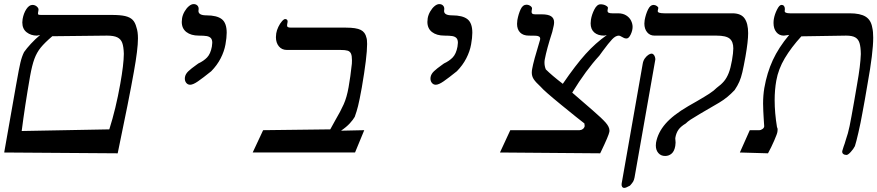

<svg xmlns="http://www.w3.org/2000/svg" viewBox="-46 -745 4286 938"><path d="M529 4 -25.5 0 32.5 -329 36.5 -351Q46.5 -408 53.5 -438.2Q60.5 -468.5 71.5 -490.5Q84 -508.5 105 -531.2Q126 -554 150 -574L134.5 -571Q105 -571 84 -587.5Q63 -604 63 -635.5Q63 -643 64.5 -652Q69.5 -680.5 83 -700.8Q96.5 -721 112.5 -721Q125 -721 134.2 -712.8Q143.5 -704.5 142 -696L140 -684Q139.5 -682 139.5 -679Q139.5 -674 143.2 -673Q147 -672 159.5 -672H501.5Q542 -672 565.5 -666.5Q589 -661 601.8 -648.2Q614.5 -635.5 620.5 -611.5Q628 -590.5 628 -557.5Q628 -504.5 608 -394Q584.5 -261.5 529 4ZM559 -482Q558 -517 551.2 -535.5Q544.5 -554 527.2 -562.5Q510 -571 476.5 -571L209.5 -568Q172.5 -536.5 153 -512.5Q133.5 -488.5 122 -457.2Q110.5 -426 101 -373Q75 -224 60 -105L488 -113Q520 -213.5 541.5 -335Q558.5 -429.5 559 -482Z M883 -331Q871.5 -331 864.2 -339.8Q857 -348.5 857 -361Q857 -365.5 857.5 -368Q860 -383.5 874.2 -397Q888.5 -410.5 912 -427L923 -435Q949 -447 965.8 -464.5Q982.5 -482 989 -517Q991 -531 991 -536Q991 -551.5 984 -559Q977 -566.5 963.5 -568.8Q950 -571 925.5 -571Q887 -571 864.5 -588.5Q842 -606 842 -638Q842 -646.5 843.5 -656Q846.5 -673 855.8 -689Q865 -705 877 -715Q889 -725 900 -725Q911 -725 917.8 -718.5Q924.5 -712 924.5 -702Q924.5 -698 924 -696Q923.5 -694.5 923.5 -691.5Q923.5 -670 962.5 -670Q1014 -670 1037.8 -651.2Q1061.5 -632.5 1061.5 -585Q1061.5 -561 1055.5 -528Q1049.5 -494 1032 -460Q1014.5 -426 986 -397Q945 -364 921 -347.5Q897 -331 883 -331Z M1733.5 -109 1688.5 0H1188.5L1239.5 -109L1567.5 -113Q1573 -124 1592 -157.5Q1617.5 -200.5 1633 -235.2Q1648.5 -270 1657 -319Q1666 -369 1673 -434Q1673.5 -440 1673.5 -450.5Q1673.5 -473 1668.5 -483.5Q1663.5 -494 1652.2 -497.5Q1641 -501 1617.5 -501H1355.5Q1331 -501 1316.5 -518.5Q1302 -536 1302 -563.5Q1302 -572.5 1303.5 -582Q1306 -597.5 1314 -614Q1322 -630.5 1331.5 -641.2Q1341 -652 1347.5 -652Q1353.5 -652 1356.8 -647.8Q1360 -643.5 1359 -638L1357 -626Q1356.5 -624 1356.5 -620.5Q1356.5 -614.5 1361.2 -612.2Q1366 -610 1377.5 -610H1644.5Q1694.5 -610 1716.5 -598.8Q1738.5 -587.5 1744 -561.5Q1747.5 -552.5 1747.5 -530Q1747.5 -468 1721.5 -317Q1710 -253.5 1703.2 -226.8Q1696.5 -200 1687 -174Q1679 -160 1662.8 -142.2Q1646.5 -124.5 1620 -106.5L1732.5 -109Z M2083 -331Q2071.5 -331 2064.2 -339.8Q2057 -348.5 2057 -361Q2057 -365.5 2057.5 -368Q2060 -383.5 2074.2 -397Q2088.5 -410.5 2112 -427L2123 -435Q2149 -447 2165.8 -464.5Q2182.5 -482 2189 -517Q2191 -531 2191 -536Q2191 -551.5 2184 -559Q2177 -566.5 2163.5 -568.8Q2150 -571 2125.5 -571Q2087 -571 2064.5 -588.5Q2042 -606 2042 -638Q2042 -646.5 2043.5 -656Q2046.5 -673 2055.8 -689Q2065 -705 2077 -715Q2089 -725 2100 -725Q2111 -725 2117.8 -718.5Q2124.5 -712 2124.5 -702Q2124.5 -698 2124 -696Q2123.5 -694.5 2123.5 -691.5Q2123.5 -670 2162.5 -670Q2214 -670 2237.8 -651.2Q2261.5 -632.5 2261.5 -585Q2261.5 -561 2255.5 -528Q2249.5 -494 2232 -460Q2214.5 -426 2186 -397Q2145 -364 2121 -347.5Q2097 -331 2083 -331Z M3015 -557Q3008.5 -557 3003 -559.2Q2997.5 -561.5 2991 -565.5Q2982 -571 2977.5 -571Q2961.5 -571 2944.5 -553Q2927.5 -535 2898 -495L2882 -473Q2816.5 -402 2749.5 -292.5L2850 -205.5Q2894 -167.5 2912.8 -146.2Q2931.5 -125 2931.5 -107Q2931.5 -103 2931 -101Q2928 -83 2890.5 -5L2886 4L2396.5 0L2447 -109H2785Q2794 -109 2801.2 -114.5Q2808.5 -120 2810.5 -129Q2810.5 -134 2809 -142Q2782.5 -162 2696.5 -232.2Q2610.5 -302.5 2596 -320.5Q2571 -343.5 2561.5 -358Q2552 -372.5 2552 -390Q2552 -399.5 2554 -409Q2559.5 -443 2592.5 -551Q2593 -553 2593 -556Q2593 -563.5 2587 -566.8Q2581 -570 2571.5 -570.5Q2562 -571 2537.5 -571Q2510 -571 2495 -586.2Q2480 -601.5 2480 -628.5Q2480 -637.5 2481.5 -647Q2487 -677 2497.5 -699.5Q2508 -722 2525.5 -722Q2537 -722 2545.8 -715.5Q2554.5 -709 2553 -702L2551.5 -693Q2551 -691 2551 -687Q2551 -680.5 2555 -677.8Q2559 -675 2569 -675H2600Q2632.5 -675 2646.8 -665.2Q2661 -655.5 2661 -636.5Q2661 -627.5 2659 -619L2652 -589Q2624.5 -503.5 2615.5 -455Q2614 -447.5 2614 -439Q2614 -422 2620.5 -406Q2649.5 -377 2703.5 -335.5Q2766.5 -427.5 2815 -481.2Q2863.5 -535 2918.5 -573.5L2905.5 -571Q2875 -571 2857.2 -586.5Q2839.5 -602 2839.5 -631Q2839.5 -639.5 2841 -649Q2845 -674 2857.8 -699Q2870.5 -724 2888 -724Q2902.5 -724 2913.8 -717.8Q2925 -711.5 2924 -706L2922.5 -697Q2922 -695.5 2922 -692.5Q2922 -685.5 2927.5 -682.8Q2933 -680 2945 -680H2973Q2996.5 -680 3012.8 -670Q3029 -660 3036.8 -644.5Q3044.5 -629 3044.5 -613.5Q3044.5 -596 3035.2 -576.5Q3026 -557 3015 -557Z M3158 -34Q3158 -43 3159 -48Q3168 -97.5 3205 -140.2Q3242 -183 3316.5 -226.5L3358.5 -250.5Q3397.5 -273 3420 -287.8Q3442.5 -302.5 3455.5 -316Q3477 -331.5 3490.8 -347.8Q3504.5 -364 3514 -388.2Q3523.5 -412.5 3530 -450Q3536.5 -487.5 3536.5 -508.5Q3536.5 -541.5 3518.8 -556.2Q3501 -571 3454.5 -571H3151.5Q3129 -571 3115.5 -587.5Q3102 -604 3102 -630Q3102 -638 3103.5 -647Q3109 -676.5 3120 -698.8Q3131 -721 3146.5 -721Q3155.5 -721 3163.2 -715.5Q3171 -710 3170 -705L3167.5 -693Q3166 -685.5 3174.8 -682.8Q3183.5 -680 3200 -680H3532Q3574 -680 3591.5 -655.2Q3609 -630.5 3609 -583Q3609 -543.5 3596 -469Q3587 -419.5 3580.8 -392.5Q3574.5 -365.5 3566 -346Q3557.5 -326.5 3543 -305Q3525.5 -286.5 3507.8 -271.8Q3490 -257 3467.5 -243.5L3392 -199.5L3372.5 -188Q3343.5 -171 3328 -160.8Q3312.5 -150.5 3304.5 -142Q3279.5 -127 3268.5 -111.2Q3257.5 -95.5 3253.5 -73Q3253 -71.5 3253 -68Q3253 -64.5 3253.8 -58.8Q3254.5 -53 3254.5 -48Q3254.5 -42 3253 -32Q3248.5 -6 3235 5.5Q3221.5 17 3203.5 17Q3183 17 3170.5 2.8Q3158 -11.5 3158 -34ZM2991 152 3094 -434Q3096.5 -449 3104.5 -460Q3112.5 -471 3121.5 -477Q3130.5 -483 3136.5 -483Q3143.5 -483 3148 -477.5Q3152.5 -472 3154.2 -464.8Q3156 -457.5 3155.5 -454L3054 122Q3051.5 135 3047 142.5Q3042.5 150 3031.5 162Q3011.5 173 3004 173Q2996.5 173 2993 166.8Q2989.5 160.5 2991 152Z M4167 -192Q4159 -146.5 4147.8 -97.8Q4136.5 -49 4130.5 -31Q4123.5 -17 4110.2 -2.5Q4097 12 4089.5 12Q4079.5 12 4073.2 6.8Q4067 1.5 4069 -8Q4069.5 -12 4075.5 -29Q4077 -33.5 4080.8 -44Q4084.5 -54.5 4086.5 -63Q4097 -92 4104.8 -129.8Q4112.5 -167.5 4127 -250.5Q4130 -268 4141.5 -335Q4157.5 -424 4159.5 -481Q4159 -515.5 4153.2 -534.5Q4147.5 -553.5 4132.5 -562.2Q4117.5 -571 4087.5 -571L3869 -567.5Q3820 -514 3788.2 -460.8Q3756.5 -407.5 3746.5 -351Q3738.5 -306 3738.5 -255.5Q3738.5 -193.5 3750 -123.5Q3753 -120 3753 -111.5Q3753 -109 3752 -101Q3751 -92 3736.5 -58.5Q3722 -25 3706 4L3568.5 0L3617 -109H3663Q3671.5 -109 3679.2 -114.8Q3687 -120.5 3687.5 -128L3686 -150L3684.5 -175Q3684 -182.5 3683 -202.5Q3682 -222.5 3682 -239Q3682 -279 3688 -315Q3701 -389.5 3729.5 -451.2Q3758 -513 3809.5 -574.5L3783.5 -571Q3760.5 -571 3746.8 -588Q3733 -605 3733 -632.5Q3733 -642.5 3734.5 -652Q3738.5 -675 3750 -698Q3761.5 -721 3771.5 -721Q3780.5 -721 3784.5 -715.2Q3788.5 -709.5 3788.5 -700.5Q3788.5 -698 3788 -695.8Q3787.5 -693.5 3787.5 -691Q3787.5 -680 3814 -680H4105Q4157 -680 4183.2 -663.5Q4209.5 -647 4215.5 -609.5Q4220 -591 4220 -561Q4220 -488 4192.5 -336Q4178.5 -252 4167 -192Z"/></svg>

Font: JuliaMono SemiBoldItalic
Style: Regular
Weight: 600
Italic angle: -9°
Monospace: yes
Designer: cormullion
Foundry: corm
Version: Version 0.049; ttfautohint (v1.8.4)